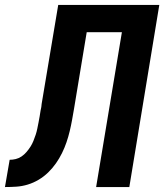

<svg xmlns="http://www.w3.org/2000/svg" viewBox="-57 -755 677 775"><path d="M-37 0 -18 -110Q-6 -110 6.5 -113Q19 -116 30 -123.5Q41 -131 50 -141.5Q59 -152 66 -163Q73 -174 78 -186.5Q83 -199 87 -211Q91 -223 93.5 -235.5Q96 -248 98.5 -260.5Q101 -273 103 -285Q105 -297 107 -310Q108 -312 108 -314.5Q108 -317 109 -319L110 -325Q110 -328 110.5 -330Q111 -332 111 -335L178 -735H586L465 0H331L435 -625H293L242 -317Q238 -294 234 -271.5Q230 -249 224.5 -226Q219 -203 211.5 -181Q204 -159 193.5 -137.5Q183 -116 169 -96Q155 -76 137.5 -59Q120 -42 99 -29.5Q78 -17 55 -10Q32 -3 9 -1.5Q-14 0 -37 0Z"/></svg>

Font: Iosevka Curly XBdExObl
Style: Regular
Weight: 800
Width: 7
Italic angle: -9°
Monospace: yes
Designer: Belleve Invis
Foundry: Belleve Invis
Version: Version 11.1.0; ttfautohint (v1.8.3)